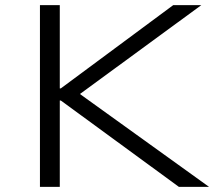

<svg xmlns="http://www.w3.org/2000/svg" viewBox="-20 -725 835 745"><path d="M135 0V-705H212V-382H216L652 -705H761L268 -344L271 -374L791 0H674L216 -335H212V0Z"/></svg>

Font: Nunito Sans 7pt Expanded Light
Style: Regular
Weight: 300
Width: 7
Designer: Vernon Adams
Foundry: Vernon Adams
Version: Version 3.101;gftools[0.9.27]